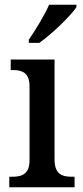

<svg xmlns="http://www.w3.org/2000/svg" viewBox="-20 -786 347 806"><path d="M101 -619V-606H145C199 -644 278 -721 301 -756V-766H186C167 -721 129 -661 101 -619ZM19 0H293V-44H282C240 -44 209 -55 209 -117V-536H25V-492H33C73 -492 104 -481 104 -423V-113C104 -55 72 -44 31 -44H19Z"/></svg>

Font: Noto Serif Hebrew SemiCondensed Medium
Style: Regular
Weight: 500
Width: 4
Designer: Monotype Design Team
Foundry: Monotype Imaging Inc.
Version: Version 2.004